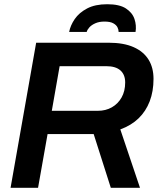

<svg xmlns="http://www.w3.org/2000/svg" viewBox="-20 -888 757 908"><path d="M30 0 151 -686H493Q565 -686 612 -665Q659 -644 682.5 -606Q706 -568 706 -515Q706 -456 688 -409Q670 -362 635.5 -328.5Q601 -295 549 -276L642 0H504L423 -254H205L160 0ZM225 -364H443Q480 -364 509 -380.5Q538 -397 555 -427Q572 -457 572 -498Q572 -535 549.5 -555Q527 -575 483 -575H262ZM307 -737Q313 -768 333.5 -798Q354 -828 392 -848Q430 -868 487 -868Q545 -868 575.5 -848Q606 -828 616 -798Q626 -768 621 -737H541Q541 -748 535.5 -759Q530 -770 515.5 -778Q501 -786 474 -786Q449 -786 431 -778Q413 -770 403 -759Q393 -748 390 -737Z"/></svg>

Font: Archivo Variable SemiBold
Style: Italic
Weight: 600
Italic angle: -10°
Designer: Hector Gatti
Foundry: Omnibus-Type
Version: Version 2.001